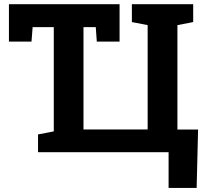

<svg xmlns="http://www.w3.org/2000/svg" viewBox="-20 -731 971 922"><path d="M789.6 171.4V0H162.6V-85.4L238.3 -100.1V-600.6H136.7L131.3 -531.2H22.9V-710.9H554.2V-531.2H444.8L439.9 -600.6H380.9V-109.4H689V-610.4L613.3 -625V-710.9H907.7V-625L832 -610.4V-108.9H931.2L924.3 171.4Z"/></svg>

Font: Roboto Slab LO
Style: Bold
Weight: 700
Designer: Google
Version: Version 2.000